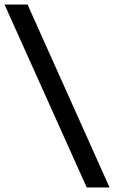

<svg xmlns="http://www.w3.org/2000/svg" viewBox="-57 -727 505 850"><path d="M428 103H327L-37 -707H65Z"/></svg>

Font: Hind Madurai Medium
Style: Regular
Weight: 500
Designer: Jyotish Sonowal
Foundry: Indian Type Foundry
Version: Version 1.001;PS 1.0;hotconv 1.0.86;makeotf.lib2.5.63406; tt